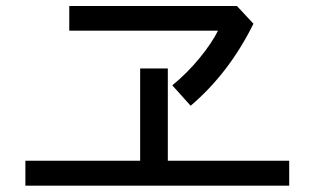

<svg xmlns="http://www.w3.org/2000/svg" viewBox="-20 -666 1040 624"><path d="M205.1 -566.4V-646.5H750L803.7 -588.9Q724.6 -428.7 599.6 -322.3L540 -388.7Q587.9 -427.7 628.4 -477.1Q668.9 -526.4 688.5 -566.4ZM62.5 -62.5V-143.6H435.5V-443.4H525.4V-143.6H919.9V-62.5Z"/></svg>

Font: Gothic A1 Medium
Style: Regular
Weight: 500
Designer: HanYang I&C Co.,Ltd.
Foundry: HanYang I&C Co.,Ltd.
Version: Version 2.50